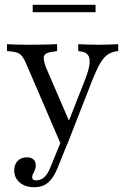

<svg xmlns="http://www.w3.org/2000/svg" viewBox="-20 -600 530 813"><path d="M237.1 9.7 93.5 -324.2Q84.7 -346 76.6 -357.7Q68.5 -369.4 58.1 -374.6Q47.6 -379.8 31.5 -381.5L9.7 -383.9V-412.9Q28.2 -412.1 50 -411.3Q71.8 -410.5 92.7 -410.5H93.5H95.2Q119.4 -410.5 143.5 -410.9Q167.7 -411.3 188.3 -411.7Q208.9 -412.1 221.8 -412.9V-383.9L206.5 -381.5Q174.2 -378.2 167.3 -364.5Q160.5 -350.8 175 -313.7L277.4 -76.6L265.3 -72.6L337.1 -254.8Q355.6 -300.8 358.9 -327.8Q362.1 -354.8 352.4 -367.3Q342.7 -379.8 321 -382.3L311.3 -383.9V-412.9Q330.6 -412.1 353.6 -411.3Q376.6 -410.5 396 -410.5Q421 -410.5 441.9 -411.3Q462.9 -412.1 480.6 -412.9V-383.9L468.5 -382.3Q449.2 -378.2 433.9 -367.3Q418.5 -356.5 404.4 -332.3Q390.3 -308.1 371.8 -262.9L265.3 9.7ZM125 192.7Q87.1 192.7 63.7 173Q40.3 153.2 40.3 121Q40.3 96 55.2 81Q70.2 66.1 93.5 66.1Q111.3 66.1 121.4 75Q131.5 83.9 131.5 100Q131.5 111.3 127.8 119.8Q124.2 128.2 120.2 135.5Q116.1 142.7 116.1 150Q116.1 163.7 133.9 163.7Q152.4 163.7 167.3 150.4Q182.3 137.1 192.7 110.5L243.5 -14.5L268.5 0.8L222.6 113.7Q211.3 141.1 197.2 158.9Q183.1 176.6 165.7 184.7Q148.4 192.7 125 192.7ZM118.5 -548.4V-579.8H384.7V-548.4Z"/></svg>

Font: Playfair 5pt SemiExpanded Light Light
Style: Regular
Weight: 300
Version: Version 2.203